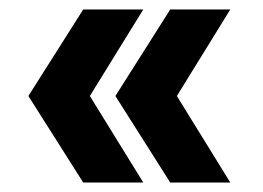

<svg xmlns="http://www.w3.org/2000/svg" viewBox="-20 -454 557 406"><path d="M156 -68 40 -251 156 -434H283L170 -251L283 -68ZM340 -68 224 -251 340 -434H467L354 -251L467 -68Z"/></svg>

Font: Instrument Sans SemiCondensed
Style: Bold
Weight: 700
Width: 4
Designer: Rodrigo Fuenzalida
Foundry: fragTYPE
Version: Version 1.000;gftools[0.9.28]